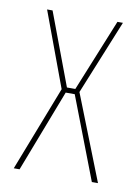

<svg xmlns="http://www.w3.org/2000/svg" viewBox="-64 -540 427 586"><g transform="rotate(10 149.5 -247.5)"><path d="M19 0 121 -263 35 -495H52L136 -271H162L253 -495H270L176 -264L280 0H261L163 -255H135L37 0Z"/></g></svg>

Font: Alumni Sans Pinstripe
Style: Regular
Weight: 400
Designer: Robert E. Leuschke
Foundry: Robert E. Leuschke
Version: Version 1.010; ttfautohint (v1.8.4.7-5d5b)